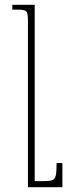

<svg xmlns="http://www.w3.org/2000/svg" viewBox="-20 -512 279 797"><path d="M239 165V265H96V-428Q96 -457 89 -464.5Q82 -472 56 -472H31V-492H124V240H160Q185 240 196.5 236Q208 232 211.5 216.5Q215 201 215 165Z"/></svg>

Font: Noto Serif Armenian Thin
Style: Regular
Weight: 250
Version: Version 2.007